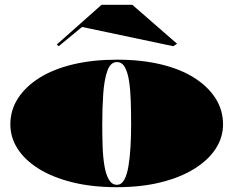

<svg xmlns="http://www.w3.org/2000/svg" viewBox="-20 -763 969 798"><path d="M466 -515Q567 -515 648.5 -495.5Q730 -476 787.5 -439.5Q845 -403 876 -354Q907 -305 907 -246Q907 -192 876.5 -145Q846 -98 788.5 -62Q731 -26 649.5 -5.5Q568 15 466 15Q362 15 280 -5.5Q198 -26 140.5 -62Q83 -98 53 -145Q23 -192 23 -246Q23 -305 54.5 -354Q86 -403 144 -439.5Q202 -476 284 -495.5Q366 -515 466 -515ZM466 -505Q439 -505 426 -468Q413 -431 409 -372Q405 -313 405 -246Q405 -200 406.5 -155Q408 -110 414 -74Q420 -38 432.5 -16.5Q445 5 466 5Q485 5 496.5 -16Q508 -37 514 -73Q520 -109 522.5 -154Q525 -199 525 -246Q525 -296 523.5 -342.5Q522 -389 516.5 -425.5Q511 -462 499 -483.5Q487 -505 466 -505ZM224 -571 216 -578 402 -743H530L716 -581L700 -571L321 -651Z"/></svg>

Font: Kalnia SemiExpanded
Style: Bold
Weight: 700
Width: 6
Designer: Frida Medrano
Foundry: Frida Medrano
Version: Version 1.105